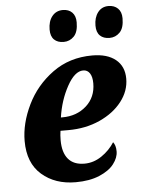

<svg xmlns="http://www.w3.org/2000/svg" viewBox="-54 -802 629 855"><g transform="rotate(-5 260.5 -374.5)"><path d="M39 -192Q39 -271 79 -353.5Q119 -436 194.5 -491Q270 -546 372 -546Q439 -546 476.5 -515.5Q514 -485 514 -430Q514 -375 477.5 -328Q441 -281 378 -252.5Q315 -224 237 -224H202Q199 -205 199 -182Q199 -127 223.5 -98Q248 -69 296 -69Q337 -69 373 -93.5Q409 -118 431 -153Q443 -138 443 -111Q443 -83 421.5 -55Q400 -27 356 -8.5Q312 10 250 10Q158 10 98.5 -42Q39 -94 39 -192ZM216 -283Q280 -283 323 -321.5Q366 -360 366 -422Q366 -451 355.5 -467Q345 -483 326 -483Q288 -483 254 -421Q220 -359 209 -283ZM193 -677Q193 -714 211 -736.5Q229 -759 259 -759Q285 -759 300.5 -743.5Q316 -728 316 -699Q316 -656 297 -636.5Q278 -617 251 -617Q224 -617 208.5 -632Q193 -647 193 -677ZM398 -677Q398 -713 415.5 -736Q433 -759 463 -759Q489 -759 505 -743.5Q521 -728 521 -699Q521 -656 502 -636.5Q483 -617 456 -617Q429 -617 413.5 -632Q398 -647 398 -677Z"/></g></svg>

Font: Noto Serif NarrowExtraBold
Style: Italic
Weight: 800
Width: 4
Italic angle: -12°
Designer: Monotype Design Team
Foundry: Monotype Imaging Inc.
Version: Version 1.001